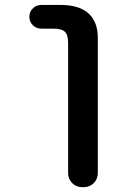

<svg xmlns="http://www.w3.org/2000/svg" viewBox="-20 -566 540 783"><path d="M315.4 197.3Q291 197.3 274.4 180.7Q257.8 164.1 257.8 139.6V-391.6Q257.8 -423.8 244.6 -436.5Q231.4 -449.2 196.3 -449.2H148.4Q127.9 -449.2 113.8 -463.4Q99.6 -477.5 99.6 -497.6Q99.6 -517.6 113.8 -531.7Q127.9 -545.9 148.4 -545.9H226.6Q306.6 -545.9 344.7 -507.8Q379.9 -472.7 378.9 -407.2V139.6Q378.9 164.1 362.3 180.7Q345.7 197.3 321.3 197.3Z"/></svg>

Font: Rounded Mgen+ 1mn medium
Style: Regular
Weight: 500
Designer: [Source Han Sans]
Ryoko NISHIZUKA  (kana & ideographs); Paul D. Hunt (Latin, Greek & Cyrillic); Wenlong ZHANG  (bopomofo
Version: Version 1.059.20150602